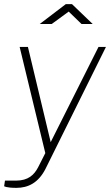

<svg xmlns="http://www.w3.org/2000/svg" viewBox="-21 -743 534 928"><path d="M373 -627H427L327 -723H297L171 -627H229L311 -687ZM58 165C116 165 164 140 198 75L491 -516H455L224 -56L114 -516H74L198 -3L163 66C144 102 116 130 56 130H3L-1 157C-1 157 9 165 58 165Z"/></svg>

Font: United Sans Thin
Style: Italic
Weight: 100
Italic angle: -8°
Designer: Pablo Impallari, Rodrigo Fuenzalida (Modified by Dan O. Williams)
Version: Version 1.000;PS 001.000;hotconv 1.0.88;makeotf.lib2.5.64775